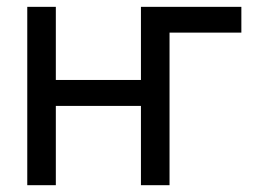

<svg xmlns="http://www.w3.org/2000/svg" viewBox="-20 -544 749 564"><path d="M478 0H394V-232.9H144V0H60.1V-523.9H144V-309.1H394V-523.9H689V-448.2H478Z"/></svg>

Font: Miedinger*
Style: Book
Weight: 400
Version: Version 001.000